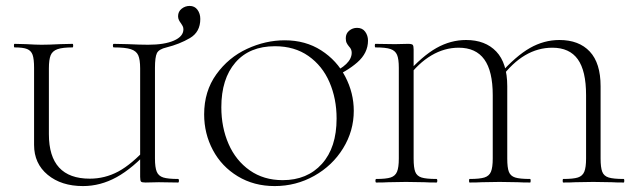

<svg xmlns="http://www.w3.org/2000/svg" viewBox="-20 -616 2132 648"><path d="M95 -127V-387Q95 -417 90 -431Q85 -445 71.5 -450.5Q58 -456 29 -456Q27 -456 27 -462Q27 -468 29 -468L68 -467Q102 -465 120 -465Q145 -465 183 -467L225 -468Q227 -468 227 -462Q227 -456 225 -456Q191 -456 174 -450Q157 -444 151 -429.5Q145 -415 145 -385V-163Q145 -13 283 -13Q334 -13 379 -37Q424 -61 478 -120L487 -113Q428 -48 373.5 -18Q319 12 260 12Q187 12 141 -26Q95 -64 95 -127ZM453 -19V-385Q453 -415 446.5 -429.5Q440 -444 421.5 -450Q403 -456 364 -456Q361 -456 361 -462Q361 -468 364 -468L411 -467Q453 -465 480 -465Q535 -465 567 -479Q599 -493 599 -517Q599 -523 596.5 -528Q594 -533 591 -537Q587 -542 584 -548Q581 -554 581 -561Q581 -577 593 -586.5Q605 -596 620 -596Q637 -596 646.5 -583Q656 -570 656 -552Q656 -508 621 -487.5Q586 -467 542 -456Q516 -450 509.5 -436.5Q503 -423 503 -387V-81Q503 -51 509 -36.5Q515 -22 531 -17Q547 -12 581 -12Q584 -12 584 -6Q584 0 581 0L516 -1L471 0Q459 0 456 -3Q453 -6 453 -19Z M669 -230Q669 -308 710 -365Q751 -422 813.5 -451Q876 -480 941 -480Q1011 -480 1064 -446Q1117 -412 1145.5 -357Q1174 -302 1174 -242Q1174 -174 1138 -115.5Q1102 -57 1040.5 -22.5Q979 12 907 12Q837 12 782.5 -21Q728 -54 698.5 -109.5Q669 -165 669 -230ZM1116 -216Q1116 -283 1092 -338.5Q1068 -394 1021 -427Q974 -460 908 -460Q822 -460 774.5 -405Q727 -350 727 -254Q727 -186 751.5 -130Q776 -74 823 -41Q870 -8 934 -8Q1017 -8 1066.5 -63Q1116 -118 1116 -216ZM1167 -438Q1167 -450 1158 -459Q1153 -465 1150 -471Q1147 -477 1147 -487Q1147 -503 1158.5 -512.5Q1170 -522 1185 -522Q1203 -522 1212.5 -509Q1222 -496 1222 -479Q1222 -437 1186 -405.5Q1150 -374 1096 -352L1093 -366Q1167 -398 1167 -438Z M1881 -12Q1915 -12 1930.5 -17Q1946 -22 1952 -36.5Q1958 -51 1958 -81V-295Q1958 -377 1930 -416Q1902 -455 1844 -455Q1747 -455 1671 -353L1666 -365Q1721 -427 1768.5 -454Q1816 -481 1868 -481Q1934 -481 1970.5 -442Q2007 -403 2007 -325V-81Q2007 -51 2012.5 -36.5Q2018 -22 2034 -17Q2050 -12 2085 -12Q2087 -12 2087 -6Q2087 0 2085 0Q2059 0 2044 -1L1982 -2L1922 -1Q1907 0 1881 0Q1879 0 1879 -6Q1879 -12 1881 -12ZM1565 -12Q1599 -12 1615 -17Q1631 -22 1637 -36.5Q1643 -51 1643 -81V-295Q1643 -376 1614.5 -415.5Q1586 -455 1528 -455Q1480 -455 1436 -429Q1392 -403 1355 -353L1350 -365Q1405 -427 1453 -454Q1501 -481 1553 -481Q1618 -481 1655 -442Q1692 -403 1692 -325V-81Q1692 -50 1697.5 -36Q1703 -22 1718.5 -17Q1734 -12 1769 -12Q1771 -12 1771 -6Q1771 0 1769 0Q1743 0 1728 -1L1666 -2L1606 -1Q1591 0 1565 0Q1563 0 1563 -6Q1563 -12 1565 -12ZM1250 -12Q1283 -12 1298.5 -17Q1314 -22 1320 -36.5Q1326 -51 1326 -81V-387Q1326 -417 1320 -431Q1314 -445 1298 -450.5Q1282 -456 1247 -456Q1245 -456 1245 -462Q1245 -468 1247 -468L1313 -467L1357 -468Q1370 -468 1373 -464.5Q1376 -461 1376 -449V-81Q1376 -50 1381.5 -36Q1387 -22 1402.5 -17Q1418 -12 1453 -12Q1456 -12 1456 -6Q1456 0 1453 0Q1427 0 1412 -1L1350 -2L1291 -1Q1276 0 1250 0Q1247 0 1247 -6Q1247 -12 1250 -12Z"/></svg>

Font: Cormorant Unicase Light
Style: Regular
Weight: 300
Designer: Christian Thalmann (Catharsis Fonts)
Foundry: Catharsis Fonts
Version: Version 4.000